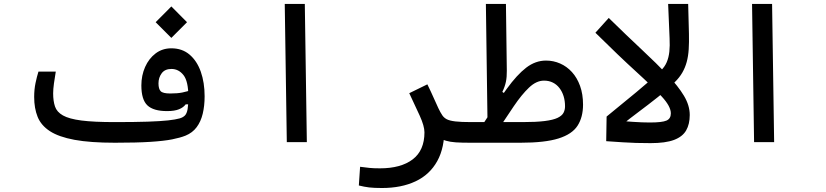

<svg xmlns="http://www.w3.org/2000/svg" viewBox="-20 -713 4142 963"><path d="M556.2 2.9Q432.6 2.9 353.5 -11.7Q274.4 -26.4 230.2 -55.2Q186 -84 168.7 -127Q151.4 -169.9 151.4 -226.6Q151.4 -264.2 158.2 -296.6Q165 -329.1 172.9 -354H259.8Q254.4 -322.8 250.5 -293.9Q246.6 -265.1 246.6 -244.6Q246.6 -206.1 255.9 -178.7Q265.1 -151.4 295.7 -134Q326.2 -116.7 388.2 -108.6Q450.2 -100.6 556.2 -100.6Q657.2 -100.6 721.2 -102.8Q785.2 -105 822.8 -109.1Q860.4 -113.3 880.9 -119.1Q897.9 -124 907.5 -133.8Q917 -143.6 920.9 -165.3Q924.8 -187 924.8 -226.6Q924.8 -305.2 900.4 -336.2Q876 -367.2 839.8 -367.2Q807.1 -367.2 791 -345.5Q774.9 -323.7 774.9 -294.9Q774.9 -267.1 785.9 -255.6Q796.9 -244.1 834 -244.1Q870.1 -244.1 894.3 -249Q918.5 -253.9 946.3 -263.7L944.8 -190.4L911.1 -189.5Q900.4 -174.3 877.9 -165Q855.5 -155.8 817.9 -155.8Q749.5 -155.8 719.2 -184.6Q689 -213.4 689 -284.2Q689 -334.5 707.8 -377Q726.6 -419.4 760.5 -445.1Q794.4 -470.7 839.4 -470.7Q893.6 -470.7 930.7 -439.2Q967.8 -407.7 987.1 -353.3Q1006.3 -298.8 1006.3 -230Q1006.3 -182.1 996.8 -142.6Q987.3 -103 966.3 -75Q945.3 -46.9 910.6 -32.7Q883.8 -22 843 -13.9Q802.2 -5.9 734.1 -1.5Q666 2.9 556.2 2.9ZM839.4 -522.9 760.7 -601.6 839.4 -680.7 918 -601.6Z M1418.5 0 1408.2 -693.4H1508.8L1519 0Z M2209 -76.7Q2210.9 26.9 2173.1 95Q2135.3 163.1 2064.2 196.5Q1993.2 230 1895.5 230Q1856.4 230 1831.5 227.1Q1806.6 224.1 1779.8 217.3L1786.1 123.5Q1814 127 1833.5 129.2Q1853 131.3 1885.7 131.3Q1990.7 131.3 2049.8 86.4Q2108.9 41.5 2108.9 -49.3Q2108.9 -80.6 2085.2 -132.8Q2061.5 -185.1 2032.7 -245.6L2123.5 -290Q2142.6 -251 2155.5 -221.4Q2168.5 -191.9 2178.5 -170.7Q2188.5 -149.4 2198.7 -134.3Q2207 -122.1 2221.2 -114.7Q2235.4 -107.4 2263.9 -104Q2292.5 -100.6 2343.8 -100.6Q2362.3 -100.6 2371.3 -91.3Q2380.4 -82 2380.4 -56.2Q2380.4 -22 2367.9 -9.5Q2355.5 2.9 2337.9 2.9Q2294.9 2.9 2266.1 1Q2237.3 -1 2216.8 -7.1Q2196.3 -13.2 2178 -25.4Q2159.7 -37.6 2137.7 -58.1Z M2337.9 2.9 2343.8 -100.6H2601.1Q2669.9 -100.6 2712.2 -106Q2754.4 -111.3 2776.4 -121.8Q2798.3 -132.3 2806.2 -147Q2814 -161.6 2814 -179.7Q2814 -207 2806.9 -230.2Q2799.8 -253.4 2786.1 -271.2Q2772.5 -289.1 2752.9 -298.8Q2733.4 -308.6 2708.5 -308.6Q2669.9 -308.6 2633.1 -273.4Q2596.2 -238.3 2556.6 -179.7Q2517.1 -121.1 2469.7 -49.8L2402.3 -90.3Q2470.2 -196.3 2521.5 -267.1Q2572.8 -337.9 2619.1 -373.5Q2665.5 -409.2 2718.8 -409.2Q2755.9 -409.2 2789.3 -394.5Q2822.8 -379.9 2848.6 -351.6Q2874.5 -323.2 2889.4 -282Q2904.3 -240.7 2904.3 -188Q2904.3 -125.5 2877 -82.8Q2849.6 -40 2781.5 -18.6Q2713.4 2.9 2590.8 2.9ZM2425.3 -91.8 2417 -693.4H2517.6L2522 -358.4Q2522.5 -326.7 2517.3 -302.2Q2512.2 -277.8 2499.5 -252L2515.1 -241.2Z M3243.2 4.9Q3202.1 4.9 3170.2 3.9Q3138.2 2.9 3103.5 0.7Q3068.8 -1.5 3020.5 -4.9L3022.5 -128.4L3097.7 -106Q3130.9 -103.5 3155.3 -101.8Q3179.7 -100.1 3199.7 -99.4Q3219.7 -98.6 3239.3 -98.6Q3300.8 -98.6 3322.8 -108.2Q3344.7 -117.7 3344.7 -144.5Q3344.7 -179.2 3299.8 -228Q3254.9 -276.9 3170.4 -353.8Q3085.9 -430.7 2966.3 -548.8L3033.2 -623Q3125 -533.2 3199.7 -463.4Q3274.4 -393.6 3327.9 -337.4Q3381.3 -281.2 3410.4 -232.7Q3439.5 -184.1 3439.5 -136.2Q3439.5 -90.3 3421.4 -58.8Q3403.3 -27.3 3360.6 -11.2Q3317.9 4.9 3243.2 4.9Z M3094.7 -83 3022.5 -128.4Q3100.1 -191.9 3171.9 -251Q3243.7 -310.1 3293.9 -358.4Q3314 -377.4 3324 -400.9Q3334 -424.3 3337.2 -453.9Q3340.3 -483.4 3338.4 -521L3331.1 -693.4H3431.6L3435.5 -543.5Q3436.5 -500.5 3434.3 -465.8Q3432.1 -431.2 3424.3 -402.3Q3416.5 -373.5 3402.1 -348.6Q3387.7 -323.7 3364.3 -300.8Q3324.7 -261.7 3277.8 -224.6Q3231 -187.5 3183.8 -152.3Q3136.7 -117.2 3094.7 -83Z M3762.2 0 3752 -693.4H3852.5L3862.8 0Z"/></svg>

Font: Cascadia Code
Style: Regular
Weight: 400
Monospace: yes
Designer: Aaron Bell
Foundry: Saja Typeworks
Version: Version 2106.017